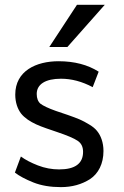

<svg xmlns="http://www.w3.org/2000/svg" viewBox="-20 -768 518 799"><path d="M233.4 10.7C279.8 10.7 319.8 -0.5 354.5 -22.5C389.2 -45.4 410.6 -86.4 410.6 -139.6C410.6 -175.3 399.4 -204.1 383.8 -223.1C376.5 -232.4 365.2 -241.7 351.1 -250C336.9 -258.8 323.7 -265.6 311.5 -271C299.3 -276.4 282.7 -282.2 262.2 -289.6C256.8 -291.5 240.2 -297.4 211.9 -306.6C180.2 -317.9 159.2 -328.1 148.4 -336.4C138.2 -345.2 132.8 -358.9 132.8 -377C132.8 -417.5 169.4 -440.4 233.9 -440.4C277.8 -440.4 321.8 -428.7 365.7 -405.3L390.6 -469.7C345.2 -498.5 289.6 -513.2 223.6 -513.2C130.9 -513.2 43.5 -473.1 43.5 -374.5C43.5 -341.3 53.2 -314.9 67.4 -295.9C74.7 -286.6 84 -278.3 95.7 -270C119.1 -254.4 139.6 -245.6 172.9 -233.9L215.8 -219.2C259.3 -204.6 288.1 -192.4 303.2 -182.1C318.4 -171.9 325.7 -156.7 325.7 -136.2C325.7 -87.4 292.5 -63 226.1 -63C196.3 -63 166.5 -68.4 137.7 -79.6C108.9 -90.8 85.4 -103 66.9 -116.7L42 -49.8C60.1 -35.6 85.9 -22 118.7 -8.8C151.9 4.4 189.9 10.7 233.4 10.7ZM260.3 -572.3 416 -748H300.3L185.1 -572.3Z"/></svg>

Font: Ride
Style: Regular
Weight: 400
Version: Version 3.000